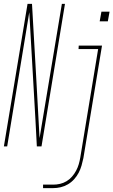

<svg xmlns="http://www.w3.org/2000/svg" viewBox="-54 -755 585 990"><path d="M-34 0 88 -735H111L132 -368L150 -43L265 -735H281L160 0H136L129 -133L97 -692L-17 0ZM460 -645 469 -695H511L502 -645ZM168 215V197H221Q238 197 255.5 193Q273 189 289 179.5Q305 170 317.5 155.5Q330 141 338.5 125Q347 109 352 92Q357 75 360 57L452 -502H351L352 -520H472L376 60Q372 79 366.5 98.5Q361 118 351.5 136Q342 154 328 169.5Q314 185 296 195.5Q278 206 258.5 210.5Q239 215 220 215Z"/></svg>

Font: Iosevka SS04 Thin
Style: Italic
Weight: 100
Italic angle: -9°
Monospace: yes
Designer: Belleve Invis
Foundry: Belleve Invis
Version: Version 19.0.0; ttfautohint (v1.8.4)